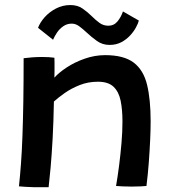

<svg xmlns="http://www.w3.org/2000/svg" viewBox="-20 -754 705 780"><path d="M177.5 6.5Q166 6.5 149.8 6.5Q133.5 6.5 117 6.5Q102.5 6 83.8 5Q65 4 57 3Q61.5 -38.5 65.2 -89Q69 -139.5 71.2 -202.2Q73.5 -265 74.8 -343Q76 -421 76 -517.5Q90.5 -519.5 110.2 -521Q130 -522.5 150.5 -522.5Q164.5 -522.5 177.8 -521.8Q191 -521 201 -519.5Q201.5 -514.5 201.5 -500Q201.5 -485.5 201.5 -468.5Q201.5 -451.5 201 -438.5Q218 -458 250.2 -479.5Q282.5 -501 323.8 -515.5Q365 -530 407 -530Q483 -530 523 -499.8Q563 -469.5 577.5 -409.5Q592 -349.5 592 -261Q592 -227.5 590 -184.5Q588 -141.5 584.5 -94Q581 -46.5 575 1.5Q567 2.5 550.2 3.2Q533.5 4 515 4Q496 4 478.5 3.2Q461 2.5 451.5 1.5Q458 -36.5 463.8 -81.2Q469.5 -126 473.5 -172.2Q477.5 -218.5 477.5 -260Q477.5 -309 470 -345.2Q462.5 -381.5 441 -401.8Q419.5 -422 378 -422Q337.5 -422 303.2 -408.2Q269 -394.5 242.5 -375.8Q216 -357 199 -341.5Q197.5 -259 193.8 -190.8Q190 -122.5 185.5 -72.2Q181 -22 177.5 6.5ZM134.5 -641Q142.5 -662.5 161.2 -683.8Q180 -705 207 -719.2Q234 -733.5 266 -733.5Q295 -733.5 315.5 -719.2Q336 -705 353 -688Q368 -673 384 -661.2Q400 -649.5 420 -649.5Q443 -649.5 457.5 -667.2Q472 -685 479.5 -707.5L544 -670.5Q541.5 -659.5 532.5 -642.8Q523.5 -626 508.5 -609.8Q493.5 -593.5 472.8 -582.5Q452 -571.5 425 -571.5Q396 -571.5 373.5 -587.8Q351 -604 332.5 -621.5Q317 -636 302.2 -647Q287.5 -658 271.5 -658Q252 -658 236.8 -647.2Q221.5 -636.5 211.5 -621.5Q201.5 -606.5 195.5 -592.5Z"/></svg>

Font: Grandstander Thin Medium
Style: Regular
Weight: 500
Version: Version 1.200